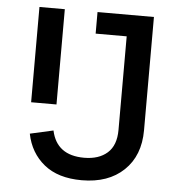

<svg xmlns="http://www.w3.org/2000/svg" viewBox="-51 -747 752 807"><g transform="rotate(5 324.5 -343.0)"><path d="M83 -296V-698H190V-296ZM323 12Q223 12 164 -36Q105 -84 89 -164L187 -186Q209 -83 325 -83Q387 -83 423 -115Q459 -147 459 -212V-607H328V-698H566V-220Q566 -113 500.5 -50.5Q435 12 323 12Z"/></g></svg>

Font: Anuphan Medium
Style: Regular
Weight: 500
Designer: Mike Abbink, Paul van der Laan, Pieter van Rosmalen, Mint Tantisuwanna
Foundry: Bold Monday; Cadson Demak
Version: Version 3.002;hotconv 1.0.109;makeotfexe 2.5.65596